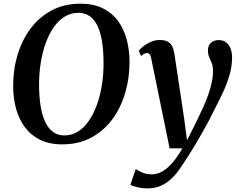

<svg xmlns="http://www.w3.org/2000/svg" viewBox="-20 -773 1296 1042"><path d="M317.5 10.5Q247.5 10.5 197.2 -14.5Q147 -39.5 114.8 -83Q82.5 -126.5 67 -183.5Q51.5 -240.5 51.5 -304.5Q51 -394 75 -474.5Q99 -555 145.8 -617.8Q192.5 -680.5 260.8 -716.8Q329 -753 417.5 -753Q487.5 -753 538 -728Q588.5 -703 620.2 -659.5Q652 -616 667.2 -559.8Q682.5 -503.5 683 -441Q683.5 -351.5 659.8 -270Q636 -188.5 589.5 -125.5Q543 -62.5 474.5 -26Q406 10.5 317.5 10.5ZM329.5 -38Q369.5 -38 402.8 -58.8Q436 -79.5 462 -117Q488 -154.5 506 -204.5Q524 -254.5 533.2 -313.5Q542.5 -372.5 542 -436.5Q541.5 -498 533.8 -547Q526 -596 509.8 -631Q493.5 -666 467.5 -684.8Q441.5 -703.5 405 -703.5Q365 -703.5 331.5 -683Q298 -662.5 272 -625.5Q246 -588.5 228 -538.8Q210 -489 200.8 -430.5Q191.5 -372 192 -308.5Q192.5 -246.5 200.5 -196.8Q208.5 -147 225.2 -111.5Q242 -76 267.8 -57Q293.5 -38 329.5 -38ZM801 -454Q797.5 -472 792.2 -478.5Q787 -485 779 -485Q770.5 -485 762.8 -481Q755 -477 745.5 -469L733 -498Q739.5 -506.5 756 -520.2Q772.5 -534 796.5 -545Q820.5 -556 848 -556Q874 -556 890 -547.2Q906 -538.5 914.2 -522.5Q922.5 -506.5 926 -483.5Q932.5 -440.5 939.5 -395.2Q946.5 -350 953.2 -303.8Q960 -257.5 967 -211.8Q974 -166 980.5 -121.5L995 -11.5L1047 -115Q1066.5 -154.5 1082.8 -190.8Q1099 -227 1110.8 -260.8Q1122.5 -294.5 1129.2 -326.2Q1136 -358 1136 -389Q1135.5 -414.5 1128.8 -431Q1122 -447.5 1115.2 -462.8Q1108.5 -478 1108.5 -499.5Q1108.5 -525 1124.2 -540.2Q1140 -555.5 1167 -555.5Q1191.5 -555.5 1207.5 -542.8Q1223.5 -530 1231.5 -508.8Q1239.5 -487.5 1239.5 -462.5Q1239.5 -413.5 1225.8 -366Q1212 -318.5 1190.2 -272Q1168.5 -225.5 1144.5 -179.5Q1128.5 -146.5 1110.5 -112.5Q1092.5 -78.5 1073.5 -45.5Q1054.5 -12.5 1036 18.5Q1017.5 49.5 1000.2 76.5Q983 103.5 968 124.5Q942.5 165.5 914 193.2Q885.5 221 852.8 235.2Q820 249.5 779.5 249.5Q754 249.5 727.2 243.5Q700.5 237.5 687.5 229.5L717 144Q727 152.5 750.5 162.8Q774 173 803 173Q833 173 860.5 157.5Q888 142 915.2 110.8Q942.5 79.5 970 32H900.5Z"/></svg>

Font: Merriweather 48pt SemiBold
Style: Italic
Weight: 600
Italic angle: -7.8°
Designer: Eben Sorkin
Foundry: Eben Sorkin
Version: Version 2.101